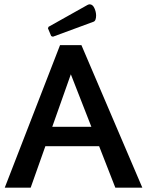

<svg xmlns="http://www.w3.org/2000/svg" viewBox="-20 -869 679 889"><path d="M639 0H514L439 -192H190L122 0H2L258 -660H357ZM222 -282H403L308 -525ZM217 -702 202 -738 205 -745 385 -846Q391 -849 395 -849Q409 -849 417 -831.5Q425 -814 425 -797Q425 -786 422 -778Q419 -770 412 -768L225 -699Z"/></svg>

Font: Quattrocento Sans
Style: Bold
Weight: 700
Designer: Pablo Impallari
Foundry: Pablo Impallari, Igino Marini, Brenda Gallo
Version: Version 2.000